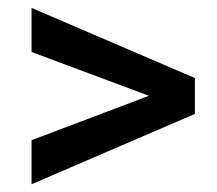

<svg xmlns="http://www.w3.org/2000/svg" viewBox="-20 -558 560 496"><path d="M61.5 -195.8 364.7 -310.5 61.5 -423.8V-537.6L483.4 -356.4V-263.7L61.5 -82Z"/></svg>

Font: Vazirmatn FD Medium
Style: Regular
Weight: 500
Designer: Saber Rastikerdar
Foundry: Saber Rastikerdar
Version: Version 33.003